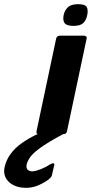

<svg xmlns="http://www.w3.org/2000/svg" viewBox="-182 -643 440 920"><path d="M139 -14Q136 0 121 0H4Q-10 0 -7 -14L87 -458Q91 -472 104 -472H221Q227 -472 231 -468Q235 -464 233 -458ZM236 -571Q231 -546 217 -532.5Q203 -519 170 -519Q137 -519 127.5 -532.5Q118 -546 123 -571Q128 -594 143.5 -608.5Q159 -623 192 -623Q227 -623 234 -608.5Q241 -594 236 -571ZM-57 257Q-109 257 -139 229Q-169 201 -160 158Q-152 123 -131.5 95Q-111 67 -80.5 45Q-50 23 -12 4Q1 -2 15.5 -7Q30 -12 46 -12H117Q125 -12 124.5 -7.5Q124 -3 116 2Q46 40 11 65.5Q-24 91 -37 109.5Q-50 128 -54 144Q-58 164 -48 171.5Q-38 179 -25 178Q-10 177 15 167Q40 157 59 144Q67 139 73.5 139.5Q80 140 78 148L68 191Q67 201 59.5 209Q52 217 41 224Q16 240 -7.5 248.5Q-31 257 -57 257Z"/></svg>

Font: Glory Thin ExtraBold
Style: Italic
Weight: 800
Italic angle: -12°
Version: Version 1.011